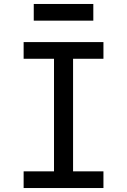

<svg xmlns="http://www.w3.org/2000/svg" viewBox="-20 -947 640 967"><path d="M99 0V-84H252V-651H99V-735H501V-651H348V-84H501V0ZM150 -843V-927H450V-843Z"/></svg>

Font: Iosevka Curly Medium Extended
Style: Regular
Weight: 500
Width: 7
Monospace: yes
Designer: Belleve Invis
Foundry: Belleve Invis
Version: Version 11.1.0; ttfautohint (v1.8.3)